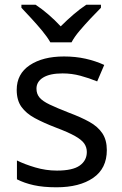

<svg xmlns="http://www.w3.org/2000/svg" viewBox="-20 -786 519 816"><path d="M434 -148Q434 -70 376 -30Q318 10 220 10Q164 10 123.5 1Q83 -8 52 -24V-104Q84 -88 129.5 -74.5Q175 -61 222 -61Q289 -61 319 -82.5Q349 -104 349 -140Q349 -160 338 -176Q327 -192 298.5 -208Q270 -224 217 -244Q165 -264 128 -284Q91 -304 71 -332Q51 -360 51 -404Q51 -472 106.5 -509Q162 -546 252 -546Q301 -546 343.5 -536.5Q386 -527 423 -510L393 -440Q359 -454 322 -464Q285 -474 246 -474Q192 -474 163.5 -456.5Q135 -439 135 -409Q135 -387 148 -371.5Q161 -356 191.5 -341.5Q222 -327 273 -307Q324 -288 360 -268Q396 -248 415 -219.5Q434 -191 434 -148ZM194 -606Q181 -629 159 -655.5Q137 -682 113 -708Q89 -734 71 -753V-766H131Q157 -749 185 -725Q213 -701 238 -674Q265 -701 293 -725Q321 -749 347 -766H409V-753Q390 -734 365.5 -708Q341 -682 318.5 -655.5Q296 -629 284 -606Z"/></svg>

Font: Noto Sans Old North Arabian
Style: Regular
Weight: 400
Designer: Monotype Design Team
Foundry: Monotype Imaging Inc.
Version: Version 2.001; ttfautohint (v1.8.4.7-5d5b)